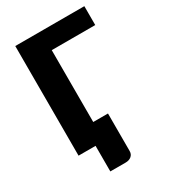

<svg xmlns="http://www.w3.org/2000/svg" viewBox="-215 -832 976 1105"><g transform="rotate(-30 273.0 -279.0)"><path d="M240.5 -603V-125.5H338.5V124Q338.5 145 323.8 157.5Q309 170 285.5 170H183.5V0H70.5V-728.5H529.5V-603Z"/></g></svg>

Font: Lato ExtraBold
Style: Regular
Weight: 800
Designer: Lukasz Dziedzic with Adam Twardoch and Botio Nikoltchev
Foundry: tyPoland Lukasz Dziedzic
Version: Version 2.015; 2015-08-06; http://www.latofonts.com/